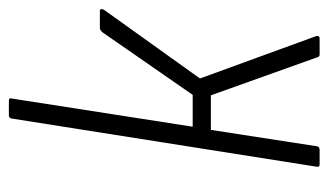

<svg xmlns="http://www.w3.org/2000/svg" viewBox="-170 -552 723 422"><g transform="rotate(-90 191.0 -341.5)"><path d="M377 -483Q381 -483 381.5 -480.5Q382 -478 380 -474L229 -263L322 -8Q324 0 317 0H282Q277 0 276 -4L192 -239H116L80 -6Q79 0 72 0H40Q34 0 35 -6L141 -677Q142 -683 149 -683H180Q187 -683 185 -677L123 -279H193L331 -478Q336 -483 340 -483Z"/></g></svg>

Font: Sofia Sans Condensed Light
Style: Italic
Weight: 300
Italic angle: -9°
Version: Version 4.100